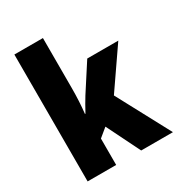

<svg xmlns="http://www.w3.org/2000/svg" viewBox="-179 -878 925 996"><g transform="rotate(-30 283.0 -380.0)"><path d="M226 -459Q226 -422 224 -383.5Q222 -345 218 -310H221Q232 -331 245 -353.5Q258 -376 268 -392L372 -553H558L396 -318L566 0H376L277 -200L226 -158V0H55V-760H226Z"/></g></svg>

Font: Noto Sans Malayalam Condensed Black
Style: Regular
Weight: 900
Width: 3
Designer: Jelle Bosma - Monotype Design Team
Foundry: Monotype Imaging Inc.
Version: Version 2.104; ttfautohint (v1.8.4.7-5d5b)